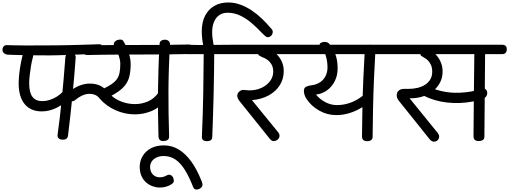

<svg xmlns="http://www.w3.org/2000/svg" viewBox="-64 -1126 4119 1553"><path d="M274 -225Q184 -225 135.5 -284Q87 -343 87 -452Q87 -487 92 -532Q97 -577 106 -622Q115 -667 125 -701Q130 -718 141.5 -727Q153 -736 167 -736Q184 -736 196 -726.5Q208 -717 208 -703Q208 -683 201 -658.5Q194 -634 187 -595Q180 -552 176 -515Q172 -478 172 -452Q172 -379 198 -343.5Q224 -308 278 -308Q308 -308 337.5 -317.5Q367 -327 395 -344Q423 -361 445 -385Q456 -398 473 -398Q489 -398 499.5 -388Q510 -378 510 -364Q510 -357 506.5 -349Q503 -341 497 -333Q453 -283 393.5 -254Q334 -225 274 -225ZM445 4Q422 4 410.5 -7Q399 -18 402 -38Q421 -173 436.5 -331.5Q452 -490 465 -665Q467 -682 476.5 -689.5Q486 -697 506 -697Q527 -697 538.5 -686.5Q550 -676 548 -658Q538 -516 522.5 -357Q507 -198 486 -28Q481 4 445 4ZM524 -307Q508 -307 495 -320Q482 -333 482 -350Q482 -373 496 -384Q579 -450 663 -450Q759 -450 810 -378L742 -329Q714 -367 659 -367Q604 -367 539 -313Q529 -307 524 -307ZM342 -678Q291 -678 235.5 -678.5Q180 -679 130 -680Q80 -681 44.5 -682Q9 -683 -3 -684Q-21 -686 -32.5 -697Q-44 -708 -44 -723Q-44 -741 -33.5 -751.5Q-23 -762 -6 -761Q13 -760 48 -759.5Q83 -759 125 -758.5Q167 -758 209 -758.5Q251 -759 285 -759Q319 -759 337 -759Q367 -759 407 -759.5Q447 -760 497.5 -761Q548 -762 608 -764Q668 -766 737 -768Q769 -770 769 -729Q769 -710 760 -700.5Q751 -691 731 -691Q683 -689 628.5 -687Q574 -685 519.5 -683Q465 -681 419 -679.5Q373 -678 342 -678ZM1028 -201Q944 -201 869.5 -235Q795 -269 745 -325Q734 -338 732 -353Q730 -368 738 -381.5Q746 -395 763 -404Q808 -425 836.5 -444Q865 -463 881 -485.5Q897 -508 903 -538Q909 -568 909 -610Q909 -639 896 -677.5Q883 -716 863 -748Q861 -753 858.5 -757.5Q856 -762 856 -768Q856 -780 864 -788.5Q872 -797 884.5 -801.5Q897 -806 908 -806Q921 -806 927 -801Q933 -796 939 -785Q954 -759 966.5 -728Q979 -697 986 -666.5Q993 -636 993 -610Q993 -552 982 -506.5Q971 -461 937.5 -424Q904 -387 838 -352Q873 -320 924 -302Q975 -284 1028 -284Q1082 -284 1132 -305.5Q1182 -327 1215 -373Q1226 -387 1245 -387Q1262 -387 1273.5 -374.5Q1285 -362 1285 -344Q1285 -325 1273 -314Q1229 -256 1163.5 -228.5Q1098 -201 1028 -201ZM1260 15Q1241 16 1230 7Q1219 -2 1218 -23Q1215 -123 1214 -214Q1213 -305 1214 -393.5Q1215 -482 1218 -575Q1221 -668 1227 -771Q1227 -788 1239.5 -796.5Q1252 -805 1269 -805Q1288 -805 1300 -794.5Q1312 -784 1311 -766Q1305 -664 1302 -572Q1299 -480 1298.5 -391Q1298 -302 1299.5 -211Q1301 -120 1304 -21Q1304 -4 1292.5 5Q1281 14 1260 15ZM645 -681Q626 -680 615.5 -689.5Q605 -699 605 -721Q605 -744 615.5 -750.5Q626 -757 644 -758Q780 -762 916.5 -762Q1053 -762 1189 -762.5Q1325 -763 1461 -766Q1479 -767 1488.5 -758Q1498 -749 1497 -727Q1497 -705 1487.5 -697.5Q1478 -690 1461 -689Q1325 -686 1188.5 -685.5Q1052 -685 916.5 -684.5Q781 -684 645 -681Z M1524 407Q1506 407 1498 386Q1466 304 1431.5 248.5Q1397 193 1355.5 164.5Q1314 136 1260 136Q1228 136 1203 147.5Q1178 159 1164 179Q1150 199 1150 224Q1150 261 1171.5 284.5Q1193 308 1229 308Q1250 308 1263.5 302.5Q1277 297 1286.5 292Q1296 287 1304 287Q1313 287 1322 293Q1331 299 1336.5 310.5Q1342 322 1342 338Q1342 351 1325 363Q1308 375 1282.5 383Q1257 391 1229 391Q1201 391 1172 381Q1143 371 1119 350.5Q1095 330 1080.5 298Q1066 266 1066 221Q1067 174 1090.5 135Q1114 96 1157.5 73Q1201 50 1262 50Q1327 50 1382 83.5Q1437 117 1483 180.5Q1529 244 1565 335Q1566 337 1568 342.5Q1570 348 1572 355Q1574 362 1574 370Q1574 378 1567 387Q1560 396 1549 401.5Q1538 407 1524 407Z M1621 -708Q1606 -708 1596 -718.5Q1586 -729 1583 -744Q1576 -776 1572 -808.5Q1568 -841 1568 -872Q1568 -947 1595 -999Q1622 -1051 1670 -1078.5Q1718 -1106 1781 -1106Q1832 -1106 1880 -1088.5Q1928 -1071 1972 -1041.5Q2016 -1012 2054 -975.5Q2092 -939 2124 -901Q2134 -891 2138 -884Q2142 -877 2142 -869Q2142 -850 2129.5 -837.5Q2117 -825 2102 -825Q2089 -826 2077.5 -837.5Q2066 -849 2052 -862Q2013 -904 1970 -940.5Q1927 -977 1879 -1000Q1831 -1023 1777 -1023Q1736 -1023 1708 -1002.5Q1680 -982 1666 -946.5Q1652 -911 1652 -866Q1652 -841 1655.5 -814Q1659 -787 1664 -761Q1664 -759 1664 -757Q1664 -755 1664 -753Q1664 -734 1652 -721Q1640 -708 1621 -708ZM1609 16Q1590 16 1579 7Q1568 -2 1569 -23Q1577 -199 1580 -373Q1583 -547 1584 -722Q1584 -739 1595.5 -748Q1607 -757 1626 -757Q1648 -757 1658.5 -747.5Q1669 -738 1669 -719Q1668 -544 1664 -369.5Q1660 -195 1653 -20Q1653 -1 1641.5 7.5Q1630 16 1609 16ZM1448 -688Q1430 -689 1419 -697.5Q1408 -706 1409 -728Q1410 -751 1421.5 -758.5Q1433 -766 1450 -764Q1539 -761 1629 -762.5Q1719 -764 1808 -764Q1825 -764 1836 -756.5Q1847 -749 1845 -726Q1842 -704 1832.5 -696Q1823 -688 1806 -688Q1717 -688 1627 -688Q1537 -688 1448 -688Z M2151 15Q2139 15 2132.5 10.5Q2126 6 2120 -1L1872 -310Q1862 -323 1858.5 -334Q1855 -345 1855 -352Q1855 -365 1862.5 -375.5Q1870 -386 1881 -392.5Q1892 -399 1904 -399Q1915 -399 1925.5 -397Q1936 -395 1952 -395Q2007 -395 2050.5 -415Q2094 -435 2120 -469.5Q2146 -504 2146 -547Q2146 -581 2132 -605Q2118 -629 2097 -643.5Q2076 -658 2054 -665Q2041 -671 2032 -677Q2023 -683 2023 -696Q2023 -729 2037 -741Q2051 -753 2076 -746Q2103 -739 2130 -722.5Q2157 -706 2180 -681Q2203 -656 2217 -623.5Q2231 -591 2231 -550Q2231 -488 2199.5 -437.5Q2168 -387 2110.5 -355Q2053 -323 1974 -316L2186 -56Q2191 -49 2194 -42.5Q2197 -36 2197 -27Q2197 -16 2190.5 -6.5Q2184 3 2173.5 9Q2163 15 2151 15ZM1792 -688Q1773 -688 1764.5 -698.5Q1756 -709 1757 -728Q1758 -748 1766.5 -756Q1775 -764 1794 -764H2352Q2370 -764 2377.5 -755Q2385 -746 2385 -726Q2384 -707 2376 -697.5Q2368 -688 2350 -688Z M2656 -195Q2582 -195 2517 -232Q2452 -269 2413 -329Q2394 -361 2394 -391Q2394 -413 2408 -422Q2422 -431 2442 -434Q2512 -441 2548.5 -481Q2585 -521 2585 -582Q2585 -615 2578.5 -647Q2572 -679 2559.5 -705.5Q2547 -732 2529 -748Q2521 -758 2521 -763Q2521 -774 2533 -780.5Q2545 -787 2561 -787Q2572 -787 2581 -784Q2590 -781 2597 -774Q2627 -745 2647 -692.5Q2667 -640 2667 -574Q2667 -516 2644 -470Q2621 -424 2581.5 -395.5Q2542 -367 2492 -361Q2523 -323 2568 -299.5Q2613 -276 2660 -276Q2704 -276 2746 -287.5Q2788 -299 2827 -322Q2866 -345 2899 -376Q2911 -386 2920 -386Q2933 -386 2941.5 -375.5Q2950 -365 2950 -348Q2950 -338 2946.5 -328.5Q2943 -319 2935 -311Q2903 -281 2858.5 -254Q2814 -227 2762 -211Q2710 -195 2656 -195ZM2905 16Q2885 16 2874.5 6.5Q2864 -3 2864 -24Q2865 -147 2867.5 -262Q2870 -377 2875 -492Q2880 -607 2887 -730Q2888 -747 2899 -756Q2910 -765 2929 -765Q2953 -765 2963 -755Q2973 -745 2973 -726Q2966 -603 2961 -488Q2956 -373 2953.5 -258Q2951 -143 2950 -20Q2950 -2 2938 7Q2926 16 2905 16ZM2336 -688Q2317 -688 2306.5 -697Q2296 -706 2297 -728Q2298 -751 2308.5 -757.5Q2319 -764 2338 -764H3111Q3129 -764 3139 -756Q3149 -748 3148 -726Q3147 -703 3137 -695.5Q3127 -688 3109 -688Z M3655 -293Q3602 -291 3550.5 -297Q3499 -303 3453 -316.5Q3407 -330 3370 -349Q3362 -352 3357.5 -359.5Q3353 -367 3352 -376Q3351 -387 3356 -398.5Q3361 -410 3370 -418Q3379 -426 3390 -427Q3397 -429 3405 -424Q3452 -401 3517 -387Q3582 -373 3655 -376Q3706 -378 3751 -386.5Q3796 -395 3832 -409Q3848 -416 3862 -405.5Q3876 -395 3877 -376Q3878 -363 3871 -350Q3864 -337 3849 -331Q3810 -315 3760.5 -305Q3711 -295 3655 -293ZM3808 15Q3789 15 3777.5 6Q3766 -3 3766 -24Q3767 -197 3769 -372Q3771 -547 3773 -720Q3773 -737 3785 -745.5Q3797 -754 3816 -754Q3861 -754 3860 -717Q3859 -544 3857 -368Q3855 -192 3854 -19Q3854 -2 3841 6.5Q3828 15 3808 15ZM3095 -688Q3077 -688 3068 -698.5Q3059 -709 3060 -728Q3061 -748 3070 -756Q3079 -764 3097 -764H3998Q4036 -764 4035 -726Q4034 -688 3996 -688ZM3446 20Q3434 20 3423 11.5Q3412 3 3403 -10L3162 -311Q3152 -324 3148.5 -335Q3145 -346 3145 -356Q3145 -380 3161.5 -393.5Q3178 -407 3203 -407Q3208 -407 3218.5 -407Q3229 -407 3239 -407Q3279 -407 3314 -415.5Q3349 -424 3375.5 -441.5Q3402 -459 3417 -485Q3432 -511 3432 -546Q3432 -577 3422.5 -599Q3413 -621 3399 -635.5Q3385 -650 3369 -658Q3351 -668 3343 -674.5Q3335 -681 3335 -699Q3335 -715 3346 -723Q3357 -731 3373 -730Q3397 -730 3422 -716Q3447 -702 3468.5 -676.5Q3490 -651 3503 -618.5Q3516 -586 3516 -548Q3516 -498 3495 -458Q3474 -418 3438 -389.5Q3402 -361 3356 -346Q3310 -331 3259 -331Q3257 -331 3254 -331Q3251 -331 3249 -331L3477 -50Q3482 -43 3485 -36Q3488 -29 3488 -21Q3488 -10 3482.5 -0.5Q3477 9 3467.5 14.5Q3458 20 3446 20Z"/></svg>

Font: Playpen Sans Deva
Style: Regular
Weight: 400
Designer: Pooja Saxena, Gunjan Panchal, Laura Meseguer, Veronika Burian, José Scaglione
Foundry: TypeTogether
Version: Version 2.000